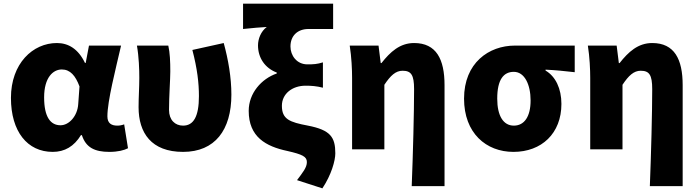

<svg xmlns="http://www.w3.org/2000/svg" viewBox="-20 -819 3831 1053"><path d="M269 14C335 14 386 -16 424 -78H429C451 -10 499 14 580 14C627 14 661 5 682 -6L661 -137C648 -132 635 -130 624 -130C592 -130 569 -142 569 -181C569 -265 614 -439 644 -569H468L450 -474H446C409 -551 355 -583 292 -583C160 -583 40 -471 40 -282C40 -98 130 14 269 14ZM312 -132C257 -132 222 -177 222 -285C222 -394 271 -438 319 -438C365 -438 394 -404 416 -345L409 -248C405 -183 359 -132 312 -132Z M984 14C1159 14 1249 -106 1249 -300C1249 -394 1232 -492 1207 -583L1035 -545C1062 -442 1071 -363 1071 -292C1071 -179 1041 -130 984 -130C940 -130 907 -161 907 -216C907 -292 914 -383 914 -427C914 -481 912 -530 903 -569H731C742 -506 744 -437 744 -392C744 -338 740 -285 740 -231C740 -90 810 14 984 14Z M1748 214C1798 139 1819 61 1819 22C1819 -67 1792 -106 1669 -130C1568 -149 1526 -165 1526 -239C1526 -304 1582 -349 1656 -349C1687 -349 1716 -347 1751 -338V-477C1719 -467 1699 -466 1666 -466C1607 -466 1573 -515 1573 -564C1573 -623 1612 -660 1672 -660H1807V-799H1313V-660C1375 -667 1402 -668 1443 -671C1411 -647 1395 -606 1395 -570C1395 -503 1432 -446 1498 -421V-416C1414 -387 1344 -308 1344 -211C1344 -68 1438 -16 1556 9C1639 28 1663 40 1663 70C1663 100 1641 126 1609 169Z M2238 202H2418V-352C2418 -494 2373 -583 2251 -583C2173 -583 2120 -534 2072 -473H2068L2056 -569H1898C1908 -506 1911 -437 1911 -392V0H2088V-354C2122 -405 2150 -431 2188 -431C2235 -431 2251 -408 2251 -330C2251 -203 2245 25 2238 202Z M2796 14C2950 14 3059 -87 3059 -249C3059 -333 3027 -400 2972 -432V-437C3031 -434 3070 -430 3132 -423V-569H2804C2661 -569 2525 -474 2525 -278C2525 -89 2646 14 2796 14ZM2798 -130C2741 -130 2707 -183 2707 -278C2707 -383 2742 -425 2798 -425C2857 -425 2890 -355 2890 -268C2890 -180 2856 -130 2798 -130Z M3544 202H3724V-352C3724 -494 3679 -583 3557 -583C3479 -583 3426 -534 3378 -473H3374L3362 -569H3204C3214 -506 3217 -437 3217 -392V0H3394V-354C3428 -405 3456 -431 3494 -431C3541 -431 3557 -408 3557 -330C3557 -203 3551 25 3544 202Z"/></svg>

Font: Noto Sans CJK KR Black
Style: Regular
Weight: 900
Designer: Ryoko NISHIZUKA (kana & ideographs); Paul D. Hunt (Latin, Greek & Cyrillic); Wenlong ZHANG (bopomofo); Sandoll Communica
Foundry: Adobe Systems Incorporated
Version: Version 1.004;PS 1.004;hotconv 1.0.82;makeotf.lib2.5.63406